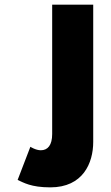

<svg xmlns="http://www.w3.org/2000/svg" viewBox="-20 -533 478 828"><path d="M205 -513V45C205 93 186 115 156 115C134 115 111 100 111 100L56 243C81 254 113 275 197 275C338 275 382 170 382 79V-513Z"/></svg>

Font: Sztylet
Style: Bd
Weight: 700
Foundry: Cannot Into Space Fonts, PlusOne Fonts
Version: Version 0.12